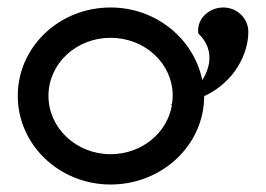

<svg xmlns="http://www.w3.org/2000/svg" viewBox="-20 -482 711 513"><path d="M275.5 11C412.5 11 525.5 -94 525.5 -225C607.5 -263 643.5 -339 643.5 -397C643.5 -433 613.5 -462 576.5 -462C540.5 -462 506.5 -434 509.5 -396V-394L510.5 -392C548.5 -355 546.5 -309 520.5 -268C497.5 -379 396.5 -462 275.5 -462C138.5 -462 27.5 -357 27.5 -226C27.5 -95 138.5 11 275.5 11ZM275.5 -381C367.5 -381 441.5 -312 441.5 -226C441.5 -218 440.5 -211 439.5 -204L434.5 -201L439.5 -202C427.5 -127 358.5 -70 275.5 -70C183.5 -70 109.5 -140 109.5 -226C109.5 -312 183.5 -381 275.5 -381Z"/></svg>

Font: Charger
Style: Bd
Weight: 400
Designer: Jasper
Foundry: Cannot Into Space Fonts
Version: Version 0.98